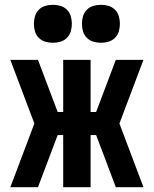

<svg xmlns="http://www.w3.org/2000/svg" viewBox="-20 -779 640 799"><path d="M23 0 123 -265 23 -530H138L220 -313H243V-530H357V-313H380L462 -530H577L477 -265L577 0H462L380 -217H357V0H243V-217H220L138 0ZM400 -601Q384 -601 368.5 -605.5Q353 -610 341.5 -621.5Q330 -633 325.5 -648.5Q321 -664 321 -680Q321 -696 325.5 -711.5Q330 -727 341.5 -738.5Q353 -750 368.5 -754.5Q384 -759 400 -759Q416 -759 431.5 -754.5Q447 -750 458.5 -738.5Q470 -727 474.5 -711.5Q479 -696 479 -680Q479 -664 474.5 -648.5Q470 -633 458.5 -621.5Q447 -610 431.5 -605.5Q416 -601 400 -601ZM200 -601Q184 -601 168.5 -605.5Q153 -610 141.5 -621.5Q130 -633 125.5 -648.5Q121 -664 121 -680Q121 -696 125.5 -711.5Q130 -727 141.5 -738.5Q153 -750 168.5 -754.5Q184 -759 200 -759Q216 -759 231.5 -754.5Q247 -750 258.5 -738.5Q270 -727 274.5 -711.5Q279 -696 279 -680Q279 -664 274.5 -648.5Q270 -633 258.5 -621.5Q247 -610 231.5 -605.5Q216 -601 200 -601Z"/></svg>

Font: Iosevka Curly XBdEx
Style: Regular
Weight: 800
Width: 7
Monospace: yes
Designer: Belleve Invis
Foundry: Belleve Invis
Version: Version 11.1.0; ttfautohint (v1.8.3)